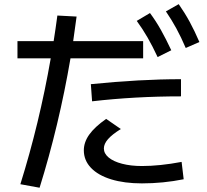

<svg xmlns="http://www.w3.org/2000/svg" viewBox="-20 -838 978 907"><path d="M219.7 -562.5H62.5V-643.6H233.4Q242.7 -702.1 251 -764.6L341.8 -759.8Q334.5 -703.6 325.7 -643.6H656.2V-562.5H313Q258.8 -245.6 167 48.8L76.2 32.2Q166 -254.9 219.7 -562.5ZM376 -127.9Q376 -166 401.4 -201.9Q426.8 -237.8 481.4 -276.4L550.8 -228.5Q509.8 -203.1 490.2 -180.7Q470.7 -158.2 470.7 -136.7Q470.7 -112.8 493.2 -94Q515.6 -75.2 556.6 -64.5Q597.7 -53.7 650.4 -53.7Q734.4 -53.7 837.9 -73.2L847.7 8.8Q750 28.3 650.4 28.3Q567.4 28.3 505.4 9.3Q443.4 -9.8 409.7 -45.2Q376 -80.6 376 -127.9ZM835 -463.9V-382.8Q617.7 -382.8 415 -359.4L409.2 -440.4Q642.1 -463.9 835 -463.9ZM626 -739.3 688.5 -776.4Q716.8 -738.3 740.2 -696.5Q763.7 -654.8 789.1 -600.6L724.6 -568.4Q700.2 -620.6 677 -660.9Q653.8 -701.2 626 -739.3ZM763.7 -784.2 824.2 -818.4Q853 -777.3 876.2 -734.6Q899.4 -691.9 921.9 -639.6L857.4 -611.3Q835.4 -662.6 813.2 -703.4Q791 -744.1 763.7 -784.2Z"/></svg>

Font: Pretendard Medium
Style: Regular
Weight: 500
Designer: Base glyphs from Inter by Rasmus Andersson; Hangeul glyphs from Noto Sans CJK(Source Han Sans) by Jang Soo-young and Kan
Foundry: Kil Hyung-jin
Version: Version 1.309